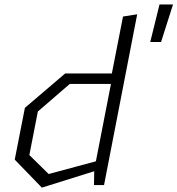

<svg xmlns="http://www.w3.org/2000/svg" viewBox="-20 -829 795 860"><path d="M401 0H446L594.5 -765L531 -755L481 -500H272L91.5 -346L46 -114L167.5 11.5L402 -62ZM111.5 -134.5 149.5 -329.5 292.5 -453H477L409.5 -106.5L198 -49.5ZM653 -641H701.5L755 -809H694.5Z"/></svg>

Font: Monaspace Krypton ExtraLight
Style: Italic
Weight: 200
Italic angle: -11°
Designer: Riley Cran & the Lettermatic Team
Foundry: Lettermatic
Version: Version 1.101 (Monaspace Krypton)